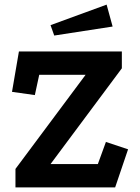

<svg xmlns="http://www.w3.org/2000/svg" viewBox="-20 -812 607 832"><path d="M62 -589H508V-516L199 -101H404L439 -197L535 -165L479 0H47V-80L351 -488H150L131 -400L32 -414ZM442 -792 468 -697 215 -658 199 -703Z"/></svg>

Font: Podkova
Style: Bold
Weight: 700
Designer: Ilya Yudin
Foundry: Cyreal (www.cyreal.org)
Version: Version 2.102; ttfautohint (v1.8.1.43-b0c9)